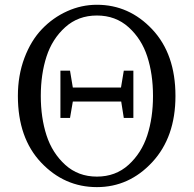

<svg xmlns="http://www.w3.org/2000/svg" viewBox="-20 -766 809 802"><path d="M497.1 -470.7H537.1V-273.4H497.1L486.3 -341.8H284.2L272.5 -273.4H232.4V-470.7H272.5L284.2 -400.4H485.4ZM252.4 -77.6Q306.6 -28.3 384.8 -28.3Q462.9 -28.3 517.1 -77.6Q571.3 -127 595.2 -200.7Q619.1 -274.4 619.1 -365.2Q619.1 -456.1 595.2 -529.8Q571.3 -603.5 517.1 -652.3Q462.9 -701.2 384.8 -701.2Q306.6 -701.2 252.4 -652.3Q198.2 -603.5 174.3 -529.8Q150.4 -456.1 150.4 -365.2Q150.4 -274.4 174.3 -200.7Q198.2 -127 252.4 -77.6ZM384.8 -746.1Q519.5 -746.1 616.2 -643.1Q712.9 -540 712.9 -365.2Q712.9 -193.4 616.2 -88.9Q519.5 15.6 384.8 15.6Q249 15.6 151.9 -86.9Q54.7 -189.5 54.7 -365.2Q54.7 -451.2 82 -523.9Q109.4 -596.7 155.3 -644.5Q201.2 -692.4 260.7 -719.2Q320.3 -746.1 384.8 -746.1Z"/></svg>

Font: Bpmf Zihi Serif Regular
Style: Regular
Weight: 400
Foundry: But Ko
Version: Version 1.320